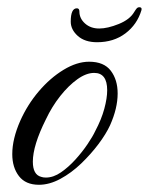

<svg xmlns="http://www.w3.org/2000/svg" viewBox="-20 -505 412 532"><path d="M88 7Q51 7 32.5 -17Q14 -41 14 -78Q14 -120 36 -170Q56 -215 87.5 -252Q119 -289 156 -311.5Q193 -334 227 -334Q268 -334 287 -309Q306 -284 306 -246Q306 -205 285 -158Q274 -134 253 -106Q232 -78 205 -52Q178 -26 147.5 -9.5Q117 7 88 7ZM107 -13Q128 -13 149 -27.5Q170 -42 189 -63Q208 -84 222.5 -105.5Q237 -127 244 -142Q261 -174 269 -203.5Q277 -233 277 -255Q277 -303 241 -303Q219 -303 194.5 -285.5Q170 -268 147 -239Q124 -210 107 -174Q71 -102 71 -57Q71 -21 94 -15Q97 -14 100 -13.5Q103 -13 107 -13ZM249 -388Q215 -388 195.5 -405.5Q176 -423 176 -445Q176 -482 193 -482Q200 -482 200 -473Q200 -454 215.5 -440Q231 -426 255 -426Q278 -426 309 -438.5Q340 -451 352 -472Q357 -480 359.5 -482.5Q362 -485 366 -485Q374 -485 372 -477Q360 -437 327.5 -412.5Q295 -388 249 -388Z"/></svg>

Font: Birthstone
Style: Regular
Weight: 400
Designer: Robert E. Leuschke
Foundry: Robert E. Leuschke
Version: Version 1.013; ttfautohint (v1.8.3)